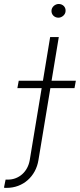

<svg xmlns="http://www.w3.org/2000/svg" viewBox="-112 -730 398 955"><path d="M-92.3 203.5 -84.2 163.4H-73.5Q-51.8 163.4 -33.4 156.1Q-14.9 148.8 -0.7 135.8Q13.5 122.9 22.9 105.1Q32.3 87.4 35.9 66.4L95.2 -291.5H-25.6L-18.8 -328.5H101.6L137.4 -545.5H180.4L144.5 -328.5H265.3L258.5 -291.5H138.5L79.2 66.4Q74.2 96.9 60.4 122.3Q46.5 147.7 25.7 166Q5 184.3 -21.8 194.4Q-48.7 204.5 -79.9 204.5Q-82.7 204.5 -85.8 204.4Q-88.8 204.2 -92.3 203.5ZM144.2 -677.9Q144.5 -684.3 147.5 -690.2Q150.6 -696 155.5 -700.5Q160.5 -704.9 166.9 -707.6Q173.3 -710.2 180 -710.2Q187.9 -710.2 194.4 -707.4Q201 -704.5 205.6 -699.8Q210.2 -695 212.5 -688.4Q214.8 -681.8 214.1 -674.4Q213.8 -668 210.8 -662.1Q207.7 -656.2 202.8 -651.8Q197.8 -647.4 191.6 -644.7Q185.4 -642 178.3 -642Q170.8 -642 164.2 -644.9Q157.7 -647.7 153.1 -652.5Q148.4 -657.3 146 -663.9Q143.5 -670.5 144.2 -677.9Z"/></svg>

Font: Inter P Extra Light
Style: Italic
Weight: 200
Italic angle: 9.39999°
Designer: Rasmus Andersson
Foundry: rsms
Version: Version 3.018;git-588b23468